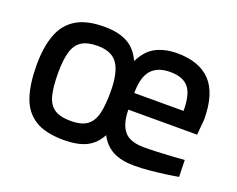

<svg xmlns="http://www.w3.org/2000/svg" viewBox="-89 -665 1027 831"><g transform="rotate(20 424.5 -249.5)"><path d="M265.6 10.9Q180.1 10.9 132.2 -19.6Q84.2 -50.2 64.6 -109.3Q44.9 -168.5 44.9 -254.1Q44.9 -337.1 66.1 -394.2Q87.2 -451.3 135.3 -480.8Q183.5 -510.3 265.6 -510.3Q327.6 -510.3 369.5 -488.8Q411.4 -467.4 435.8 -414.7Q462.7 -469.2 504.4 -489.7Q546.2 -510.3 599.6 -510.3Q702.9 -510.3 755.1 -454.6Q807.2 -399 807.2 -279.7L800.9 -208.4H484.2Q484.8 -143 511.4 -110.6Q537.9 -78.2 604.2 -78.2Q632.7 -78.2 666.6 -79.7Q700.6 -81.2 733 -83.2Q765.3 -85.2 788.1 -87.2L790.1 -10Q766.1 -5.5 731.2 -0.7Q696.3 4.1 659.2 7.5Q622 10.9 590.6 10.9Q532.6 10.9 493.8 -8.3Q455.1 -27.5 431.7 -71.6Q408 -27.3 368.4 -8.2Q328.7 10.9 265.6 10.9ZM265.6 -77Q316.4 -77 342.1 -96.7Q367.8 -116.4 376.8 -155.7Q385.7 -195.1 385.7 -253.4Q385.7 -341.3 358.7 -381.9Q331.7 -422.4 265.6 -422.4Q218.6 -422.4 192.1 -405.3Q165.7 -388.2 154.9 -351.2Q144.1 -314.3 144.1 -254.1Q144.1 -193.2 153.4 -153.9Q162.7 -114.6 188.9 -95.8Q215.2 -77 265.6 -77ZM483.6 -284.9H710.6Q710.6 -361 684.4 -392.3Q658.2 -423.7 599.6 -423.7Q541.6 -423.7 512.6 -390.7Q483.6 -357.8 483.6 -284.9Z"/></g></svg>

Font: TitilliumWeb ExtraLight
Style: Regular
Weight: 400
Designer: Mohamed Gaber, Accademia di Belle Arti di Urbino and others
Foundry: Kief Type Foundry, Accademia di Belle Arti di Urbino and others
Version: Version 3.000; ttfautohint (v1.8.2)